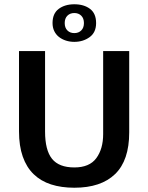

<svg xmlns="http://www.w3.org/2000/svg" viewBox="-20 -869 694 899"><path d="M69 -630H191V-253Q191 -166 223.5 -125.5Q256 -85 328 -85Q399 -85 431 -128.5Q463 -172 463 -241V-630H585V-249Q585 -118 519 -54Q453 10 328 10Q267 10 219 -5.5Q171 -21 137.5 -53.5Q104 -86 86.5 -136Q69 -186 69 -254ZM226 -761Q226 -806 255 -827.5Q284 -849 328 -849Q373 -849 401.5 -827.5Q430 -806 430 -761Q430 -717 399.5 -695Q369 -673 328 -673Q307 -673 288.5 -679Q270 -685 256 -696Q242 -707 234 -723.5Q226 -740 226 -761ZM283 -761Q283 -739 295.5 -726.5Q308 -714 328 -714Q348 -714 360.5 -726.5Q373 -739 373 -761Q373 -783 360.5 -795.5Q348 -808 328 -808Q308 -808 295.5 -795.5Q283 -783 283 -761Z"/></svg>

Font: Mukta Mahee SemiBold
Style: Regular
Weight: 600
Designer: Shuchita Grover, Noopur Datye, Girish Dalvi, Yashodeep Gholap
Foundry: Ek Type
Version: Version 2.538;PS 1.000;hotconv 16.6.51;makeotf.lib2.5.65220;